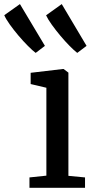

<svg xmlns="http://www.w3.org/2000/svg" viewBox="-107 -897 450 917"><path d="M33.7 0V-49.6L114.5 -58.1V-477.9L39.4 -495.6V-549.3L194.7 -567.6H196.7L219.7 -550.1V-57.2L299.1 -49.6V0ZM62.9 -644.7Q48.3 -655.7 26.3 -677.8Q4.3 -699.8 -18.7 -726.9Q-41.7 -754 -60.2 -780Q-78.8 -806 -86.6 -824.4L-11.8 -877.5L107.5 -678L63.9 -644.7ZM261.5 -644.7Q247.2 -655.7 225.6 -677.5Q204.1 -699.3 181.5 -726.2Q158.9 -753.1 140.3 -779.1Q121.6 -805.2 113.1 -823.9L187.9 -877.5L306.4 -678L262.4 -644.7Z"/></svg>

Font: Merriweather Light
Style: Regular
Weight: 300
Designer: Eben Sorkin
Foundry: Eben Sorkin
Version: Version 2.100